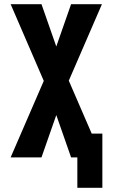

<svg xmlns="http://www.w3.org/2000/svg" viewBox="-20 -755 540 921"><path d="M471 146H351V0H321L250 -203L179 0H31L190 -367L31 -735H179L250 -532L321 -735H469L310 -368L420 -114H471Z"/></svg>

Font: Iosevka Heavy
Style: Regular
Weight: 900
Monospace: yes
Designer: Belleve Invis
Foundry: Belleve Invis
Version: Version 32.5.0; ttfautohint (v1.8.4)